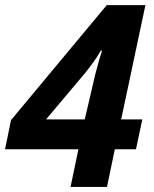

<svg xmlns="http://www.w3.org/2000/svg" viewBox="-32 -734 603 754"><path d="M245.1 0 275.9 -147.9H-12.2L11.2 -262.2L387.2 -713.9H539.1L443.8 -265.1H526.9L502 -147.9H418.9L388.2 0ZM148.9 -265.1H300.8L329.1 -386.2Q334.5 -411.6 342 -441.7Q349.6 -471.7 357.2 -497.6Q364.7 -523.4 369.1 -535.2H363.8Q353 -515.6 336.2 -491.9Q319.3 -468.3 301.8 -446.8Z"/></svg>

Font: Open Sans
Style: Bold Italic
Weight: 700
Italic angle: -12°
Designer: Monotype Design Team
Foundry: Monotype Imaging Inc.
Version: Version 3.003; ttfautohint (v1.8.4)